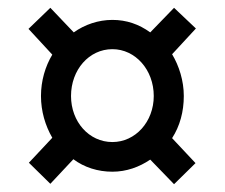

<svg xmlns="http://www.w3.org/2000/svg" viewBox="-20 -599 577 492"><path d="M85 -353C85 -314 96 -277 114 -246L54 -182L109 -128L168 -191C196 -170 231 -159 268 -159C304 -159 337 -171 365 -190L426 -127L481 -181L421 -245C441 -276 451 -313 451 -353C451 -392 439 -430 421 -460L482 -526L426 -579L365 -516C336 -537 304 -548 268 -548C232 -548 197 -536 169 -516L109 -579L53 -525L114 -459C96 -429 85 -392 85 -353ZM162 -353C162 -420 208 -473 268 -473C327 -473 374 -420 374 -353C374 -287 327 -235 268 -235C208 -235 162 -287 162 -353Z"/></svg>

Font: Noto Sans Thai Medium
Style: Regular
Weight: 500
Designer: Monotype Design Team
Foundry: Monotype Imaging Inc.
Version: Version 1.901